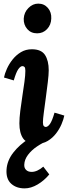

<svg xmlns="http://www.w3.org/2000/svg" viewBox="-20 -783 384 1060"><path d="M156 -511Q208 -511 228.5 -479.5Q249 -448 249 -395Q249 -371 244 -330Q239 -289 233 -244Q227 -199 222 -162Q217 -125 217 -108Q217 -92 222 -87Q227 -82 232 -82Q244 -82 256 -99Q268 -116 281 -161L335 -145Q331 -124 319.5 -97Q308 -70 289 -45.5Q270 -21 243.5 -5Q217 11 183 11Q128 11 107.5 -19Q87 -49 87 -102Q87 -131 92 -171Q97 -211 103.5 -253Q110 -295 115 -331.5Q120 -368 120 -392Q120 -409 115 -413.5Q110 -418 104 -418Q93 -418 81 -401Q69 -384 56 -339L2 -355Q6 -376 18 -403Q30 -430 49.5 -454.5Q69 -479 95.5 -495Q122 -511 156 -511ZM191 -763Q224 -763 244.5 -739Q265 -715 263 -680Q262 -646 240 -622.5Q218 -599 185 -599Q151 -599 130.5 -622.5Q110 -646 111 -680Q113 -715 137 -739Q161 -763 191 -763ZM116 257Q70 257 41.5 231Q13 205 16 154Q19 104 53 60Q87 16 140 -17.5Q193 -51 251 -70L247 -8Q215 5 184.5 25.5Q154 46 134.5 72Q115 98 114 126Q113 144 124 155Q135 166 155 166Q170 166 186.5 158.5Q203 151 219 137L252 180Q224 214 187.5 235.5Q151 257 116 257Z"/></svg>

Font: Lora
Style: Bold Italic
Weight: 700
Italic angle: -3°
Designer: Olga Karpushina, Alexei Vanyashin (Cyrillic)
Foundry: Cyreal
Version: Version 3.004